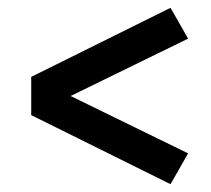

<svg xmlns="http://www.w3.org/2000/svg" viewBox="-20 -586 540 492"><path d="M417 -114 60 -291V-389L417 -566L462 -487L161 -340L462 -193Z"/></svg>

Font: iosevka_custom_sans_ss08 SmBd
Style: Regular
Weight: 600
Designer: Belleve Invis
Foundry: Belleve Invis
Version: Version 10.3.0; ttfautohint (v1.8.3)